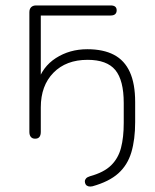

<svg xmlns="http://www.w3.org/2000/svg" viewBox="-20 -504 569 706"><path d="M320 181Q311 183 304.5 181Q298 179 295 174Q292 169 292 163Q292 157 296.5 152Q301 147 311 144Q362 130 388.5 104Q415 78 425 39.5Q435 1 435 -52V-125Q435 -209 404 -246.5Q373 -284 302 -284Q223 -284 176.5 -236.5Q130 -189 130 -109V-19Q130 -7 125 -0.5Q120 6 109 6Q99 6 93.5 -0.5Q88 -7 88 -19V-459Q88 -471 94.5 -477.5Q101 -484 113 -484H387Q398 -484 403.5 -479.5Q409 -475 409 -466Q409 -457 403.5 -452Q398 -447 387 -447H130V-199H118Q135 -258 185.5 -290.5Q236 -323 301 -323Q360 -323 399 -302.5Q438 -282 457.5 -239Q477 -196 477 -129V-55Q477 9 463 56Q449 103 415 133.5Q381 164 320 181Z"/></svg>

Font: Nunito ExtraLight
Style: Regular
Weight: 200
Designer: Vernon Adams
Foundry: Vernon Adams
Version: Version 3.602